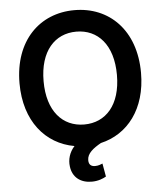

<svg xmlns="http://www.w3.org/2000/svg" viewBox="-61 -791 898 1052"><g transform="rotate(-5 387.5 -264.5)"><path d="M469.1 0.7C617.5 -33.4 721.6 -163.7 721.6 -363.6C721.6 -598.7 578.1 -737.2 387.4 -737.2C196.4 -737.2 53.3 -598.7 53.3 -363.6C53.3 -155.9 165.5 -23.1 323.5 4.6C294.4 36.6 283.4 76.3 288.4 113.6C295.5 174.4 339.8 207.4 400.9 207.4C436.8 207.4 463.4 196 480.5 186.1L467.7 113.6C458.5 117.5 444.6 123.6 426.8 123.6C402.3 123.6 391.7 110.8 391.7 88.1C391.7 51.1 425.8 25.2 469.1 0.7ZM185.7 -363.6C185.7 -529.1 269.2 -619 387.4 -619C506 -619 589.1 -529.1 589.1 -363.6C589.1 -198.2 506 -108.3 387.4 -108.3C269.2 -108.3 185.7 -198.2 185.7 -363.6Z"/></g></svg>

Font: TID UI Semi Bold
Style: Regular
Weight: 600
Designer: The TID Project Authors
Foundry: Bakken & Bæck
Version: Version 1.001;hotconv 1.0.109;makeotfexe 2.5.65596